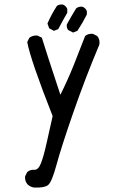

<svg xmlns="http://www.w3.org/2000/svg" viewBox="-20 -843 540 871"><path d="M134.8 7.8Q119.1 5.9 105.5 -5.9Q91.8 -21.5 93.8 -43L103.5 -62.5Q117.2 -74.2 135.3 -72.8Q153.3 -71.3 165.5 -101.6Q177.7 -131.8 192.4 -198.2Q207 -264.6 218.8 -316.4Q119.1 -569.3 103.5 -652.3L113.3 -671.9Q128.9 -683.6 150.4 -681.6L169.9 -671.9Q189.5 -607.4 253.9 -413.1Q287.1 -479.5 314 -546.4Q340.8 -613.3 366.2 -679.7Q379.9 -691.4 401.4 -689.5L420.9 -679.7Q434.6 -664.1 430.7 -640.6Q366.2 -487.3 312 -331.1Q257.8 -174.8 236.3 -95.2Q214.8 -15.6 197.3 -2.9Q179.7 9.8 134.8 7.8ZM311.5 -695.3 289.1 -707Q281.2 -716.8 283.2 -732.4Q303.7 -769.5 325.2 -804.7Q336.9 -814.5 354.5 -812.5Q368.2 -806.6 374 -793V-777.3Q354.5 -738.3 331.1 -703.1ZM224.6 -703.1 203.1 -714.8 195.3 -736.3Q212.9 -777.3 238.3 -816.4Q250 -824.2 265.6 -822.3Q279.3 -816.4 285.2 -802.7V-785.2Q263.7 -748 244.1 -710.9Z"/></svg>

Font: NaikaiFont
Style: Regular
Weight: 400
Version: Version 1.67